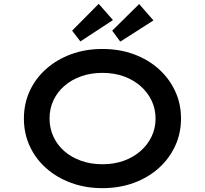

<svg xmlns="http://www.w3.org/2000/svg" viewBox="-20 -966 1063 996"><path d="M511 10Q423 10 348.5 -17.5Q274 -45 219 -94Q164 -143 134 -208.5Q104 -274 104 -351Q104 -428 134 -493.5Q164 -559 219 -608Q274 -657 348.5 -684.5Q423 -712 511 -712Q600 -712 674.5 -684.5Q749 -657 803.5 -608Q858 -559 888.5 -493.5Q919 -428 919 -351Q919 -274 888.5 -208.5Q858 -143 803.5 -94Q749 -45 674.5 -17.5Q600 10 511 10ZM511 -114Q572 -114 622 -132Q672 -150 709 -182.5Q746 -215 766.5 -258Q787 -301 787 -351Q787 -401 766.5 -444Q746 -487 709 -519.5Q672 -552 622 -570Q572 -588 511 -588Q451 -588 400.5 -570Q350 -552 313.5 -520Q277 -488 257 -445Q237 -402 237 -351Q237 -301 257 -257.5Q277 -214 313.5 -182Q350 -150 400.5 -132Q451 -114 511 -114ZM397 -751 354 -807 492 -946 566 -862ZM604 -750 562 -807 702 -945 776 -860Z"/></svg>

Font: Lexend Peta Medium
Style: Regular
Weight: 500
Designer: Bonnie Shaver-Troup, Thomas Jockin
Foundry: Lexend
Version: Version 1.007